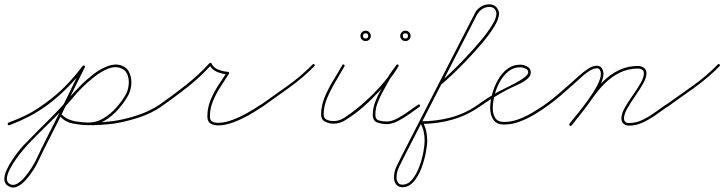

<svg xmlns="http://www.w3.org/2000/svg" viewBox="-26 -566 3350 888"><path d="M10 9Q8 3 14 1Q60 -16 100.5 -36.5Q141 -57 181 -87Q232 -123 275.5 -167Q319 -211 356 -261Q360 -265 365 -262Q369 -258 366 -253Q328 -203 283.5 -158.5Q239 -114 189 -77Q147 -47 106 -26Q65 -5 18 13Q12 15 10 9ZM364 -262Q369 -260 366 -254Q342 -207 319 -159.5Q296 -112 272 -64Q242 -2 210.5 59Q179 120 149 183Q143 197 128.5 220Q114 243 94.5 265Q75 287 54 297Q33 307 13 295Q-6 284 -6 263Q-6 242 6 217Q18 192 35 167Q52 142 68.5 122.5Q85 103 94 95Q147 40 200.5 -12.5Q254 -65 303 -124Q320 -143 347 -170.5Q374 -198 406.5 -223Q439 -248 473 -260.5Q507 -273 536 -263Q563 -253 573.5 -227.5Q584 -202 581 -173Q578 -144 566 -123Q548 -91 520 -59.5Q492 -28 457 -7.5Q422 13 382 13Q382 13 382 13Q382 13 382 13Q382 13 382 13Q382 13 382 13Q348 12 312 5.5Q276 -1 252 -28Q248 -32 252 -36Q256 -40 260 -36Q283 -11 317 -5.5Q351 0 382 1Q382 1 382 1Q382 1 382 1Q382 1 382 1Q382 1 382 1Q420 1 453 -19Q486 -39 512 -68.5Q538 -98 556 -129Q566 -147 569 -172.5Q572 -198 563.5 -220.5Q555 -243 532 -251Q505 -261 473 -248Q441 -235 410 -210.5Q379 -186 353 -160Q327 -134 313 -116Q263 -57 209 -4.5Q155 48 102 103Q96 110 81 127.5Q66 145 49.5 168Q33 191 20.5 214.5Q8 238 6 257Q4 276 19 285Q35 294 53.5 283.5Q72 273 89.5 252Q107 231 120 210Q133 189 139 177Q168 115 199.5 53.5Q231 -8 262 -70Q285 -117 308 -165Q331 -213 356 -260Q358 -265 364 -262ZM252 -36Q256 -40 260 -36Q277 -17 307.5 -8.5Q338 0 373 1Q408 2 441 -0.5Q474 -3 497 -6Q497 -6 497 -6Q497 -6 497 -6Q497 -6 497 -6Q497 -6 497 -6Q549 -13 608.5 -32.5Q668 -52 712 -82Q716 -85 720 -80Q723 -76 718 -72Q674 -41 613 -21.5Q552 -2 499 6Q499 6 499 6Q499 6 499 6Q499 6 499 6Q499 6 499 6Q474 9 439.5 11.5Q405 14 368.5 12.5Q332 11 301 1.5Q270 -8 252 -28Q248 -32 252 -36Z M712 -82Q771 -123 832.5 -171.5Q894 -220 943 -274Q944 -276 948 -275Q951 -275 952 -273Q962 -252 984.5 -243.5Q1007 -235 1028 -234Q1031 -234 1033 -231Q1035 -227 1033 -225Q1013 -195 993 -163.5Q973 -132 959 -98.5Q945 -65 945 -27Q945 -9 956 -3.5Q967 2 983 2Q1014 2 1050.5 -12Q1087 -26 1121 -45.5Q1155 -65 1180 -82Q1184 -85 1188 -80Q1191 -76 1186 -72Q1161 -54 1125.5 -34Q1090 -14 1052.5 0Q1015 14 983 14Q962 14 947.5 5Q933 -4 933 -27Q933 -66 947 -101Q961 -136 981.5 -168Q1002 -200 1023 -231Q1025 -234 1028 -228Q1031 -222 1028 -222Q1003 -223 978 -233.5Q953 -244 942 -267Q940 -270 947 -269Q953 -268 951 -266Q902 -211 840.5 -162.5Q779 -114 718 -72Q713 -69 710 -74Q707 -79 712 -82Z M1178 -72Q1175 -77 1180 -81Q1241 -124 1304 -169Q1367 -214 1420 -268Q1424 -272 1428 -268Q1432 -264 1428 -260Q1375 -206 1311.5 -160.5Q1248 -115 1186 -71Q1182 -67 1178 -72Z M1567 -259Q1549 -227 1526.5 -189.5Q1504 -152 1487.5 -113.5Q1471 -75 1471 -37Q1471 -18 1486 -12Q1501 -6 1516 -6Q1542 -6 1565 -20.5Q1588 -35 1607 -50Q1643 -77 1680.5 -112.5Q1718 -148 1751 -187.5Q1784 -227 1807 -265Q1810 -270 1815 -267Q1820 -263 1817 -259Q1807 -244 1796 -229.5Q1785 -215 1776 -199Q1776 -199 1776 -199Q1776 -199 1776 -199Q1776 -199 1776 -199Q1776 -199 1776 -199Q1763 -175 1747.5 -147.5Q1732 -120 1721 -92Q1710 -64 1710 -35Q1710 -13 1728 -8.5Q1746 -4 1763 -4Q1785 -4 1812 -18.5Q1839 -33 1864.5 -51.5Q1890 -70 1908 -82Q1912 -85 1916 -80Q1919 -76 1914 -72Q1896 -59 1869.5 -40Q1843 -21 1815 -6.5Q1787 8 1763 8Q1740 8 1719 0.5Q1698 -7 1698 -35Q1698 -65 1709 -94Q1720 -123 1736 -151Q1752 -179 1766 -205Q1766 -205 1766 -205Q1766 -205 1766 -205Q1766 -205 1766 -205Q1766 -205 1766 -205Q1775 -221 1786 -236Q1797 -251 1807 -265Q1810 -270 1815 -267Q1820 -264 1817 -259Q1794 -220 1760 -180Q1726 -140 1688.5 -103.5Q1651 -67 1615 -40Q1593 -24 1569 -9Q1545 6 1516 6Q1496 6 1477.5 -3.5Q1459 -13 1459 -37Q1459 -76 1475.5 -116Q1492 -156 1515 -193.5Q1538 -231 1557 -265Q1560 -270 1565 -267Q1570 -264 1567 -259Z M1849 -412Q1837 -412 1837 -400Q1837 -388 1849 -388Q1861 -388 1861 -400Q1861 -412 1849 -412ZM1849 -424Q1859 -424 1866 -417Q1873 -410 1873 -400Q1873 -390 1866 -383Q1859 -376 1849 -376Q1839 -376 1832 -383Q1825 -390 1825 -400Q1825 -410 1832 -417Q1839 -424 1849 -424ZM1665 -412Q1653 -412 1653 -400Q1653 -388 1665 -388Q1677 -388 1677 -400Q1677 -412 1665 -412ZM1665 -424Q1675 -424 1682 -417Q1689 -410 1689 -400Q1689 -390 1682 -383Q1675 -376 1665 -376Q1655 -376 1648 -383Q1641 -390 1641 -400Q1641 -410 1648 -417Q1655 -424 1665 -424Z M2010 -186Q2027 -200 2058 -229.5Q2089 -259 2125 -297Q2161 -335 2194 -374Q2227 -413 2248 -446.5Q2269 -480 2270 -501Q2270 -516 2261 -525Q2252 -534 2238 -534Q2219 -534 2204 -524Q2189 -514 2180 -498Q2096 -334 2012 -170Q1928 -6 1843 159Q1832 181 1820 205.5Q1808 230 1808 255Q1808 268 1814.5 278Q1821 288 1835 288Q1861 288 1880.5 264Q1900 240 1913 205.5Q1926 171 1932 137.5Q1938 104 1938 84Q1938 64 1933.5 42.5Q1929 21 1918 4Q1916 2 1918 -2Q1920 -5 1923 -5Q1993 -5 2060 -23Q2127 -41 2185 -82Q2189 -85 2193 -80Q2196 -76 2191 -72Q2132 -31 2063.5 -12Q1995 7 1923 7Q1920 7 1923 1Q1926 -5 1928 -2Q1940 16 1945 39.5Q1950 63 1950 84Q1950 106 1943 142Q1936 178 1922 214.5Q1908 251 1886 275.5Q1864 300 1835 300Q1816 300 1806 286.5Q1796 273 1796 255Q1796 228 1808.5 202.5Q1821 177 1833 153Q1917 -11 2001 -175Q2085 -339 2170 -504Q2179 -523 2197.5 -534.5Q2216 -546 2238 -546Q2257 -546 2269.5 -533Q2282 -520 2282 -501Q2281 -478 2260 -443Q2239 -408 2205.5 -368.5Q2172 -329 2135.5 -290.5Q2099 -252 2067 -222Q2035 -192 2017 -177Q2013 -173 2009 -178Q2005 -183 2010 -186Z M2185 -82Q2207 -98 2230.5 -113Q2254 -128 2279 -142Q2288 -147 2310 -157.5Q2332 -168 2356.5 -181Q2381 -194 2399 -207.5Q2417 -221 2417 -232Q2417 -244 2403.5 -249.5Q2390 -255 2381 -255Q2349 -255 2325 -235.5Q2301 -216 2285 -186.5Q2269 -157 2261 -124.5Q2253 -92 2253 -66Q2253 -39 2264.5 -20.5Q2276 -2 2306 -2Q2339 -2 2372.5 -14.5Q2406 -27 2437 -45.5Q2468 -64 2494 -82Q2498 -85 2502 -80Q2505 -76 2500 -72Q2474 -53 2441.5 -34Q2409 -15 2374.5 -2.5Q2340 10 2306 10Q2271 10 2256 -12Q2241 -34 2241 -66Q2241 -95 2250 -129.5Q2259 -164 2276.5 -195.5Q2294 -227 2320 -247Q2346 -267 2381 -267Q2396 -267 2412.5 -258Q2429 -249 2429 -232Q2429 -215 2415 -203Q2397 -187 2372 -176Q2347 -165 2325 -154Q2291 -136 2257.5 -115.5Q2224 -95 2191 -72Q2187 -69 2183 -74Q2180 -78 2185 -82Z M2494 -82Q2526 -105 2556 -130.5Q2586 -156 2616 -183Q2629 -194 2649.5 -213Q2670 -232 2692.5 -247Q2715 -262 2734 -262Q2750 -262 2757.5 -250.5Q2765 -239 2765 -224Q2765 -201 2748 -168.5Q2731 -136 2706.5 -101.5Q2682 -67 2657.5 -36.5Q2633 -6 2618 14Q2614 18 2609 15Q2605 11 2608 6Q2623 -12 2647 -42Q2671 -72 2695.5 -106Q2720 -140 2736.5 -171.5Q2753 -203 2753 -224Q2753 -234 2749 -242Q2745 -250 2734 -250Q2717 -250 2696 -235.5Q2675 -221 2655.5 -202.5Q2636 -184 2624 -174Q2594 -147 2563.5 -121Q2533 -95 2500 -72Q2495 -69 2492 -74Q2489 -79 2494 -82ZM2608 6Q2633 -25 2658 -56Q2683 -87 2705 -119Q2731 -157 2763.5 -189.5Q2796 -222 2836.5 -241.5Q2877 -261 2925 -261Q2940 -261 2952 -252.5Q2964 -244 2964 -227Q2964 -207 2948.5 -179.5Q2933 -152 2912 -122Q2891 -92 2875.5 -65Q2860 -38 2860 -19Q2860 3 2884 3Q2915 3 2944.5 -11Q2974 -25 3001.5 -45Q3029 -65 3054 -82Q3058 -85 3062 -80Q3065 -76 3060 -72Q3035 -54 3006.5 -34Q2978 -14 2947 0.5Q2916 15 2884 15Q2868 15 2858 6.5Q2848 -2 2848 -19Q2848 -40 2863.5 -67.5Q2879 -95 2900 -124.5Q2921 -154 2936.5 -181Q2952 -208 2952 -227Q2952 -239 2943.5 -244Q2935 -249 2925 -249Q2879 -249 2840.5 -230Q2802 -211 2771 -180Q2740 -149 2715 -113Q2692 -80 2667.5 -48.5Q2643 -17 2618 14Q2614 18 2609 15Q2605 11 2608 6Z M3052 -72Q3049 -77 3054 -81Q3115 -124 3178 -169Q3241 -214 3294 -268Q3298 -272 3302 -268Q3306 -264 3302 -260Q3249 -206 3185.5 -160.5Q3122 -115 3060 -71Q3056 -67 3052 -72Z"/></svg>

Font: FRB American Cursive Guidelines Thin
Style: Italic
Weight: 100
Italic angle: -25°
Version: Version 2.0;Modular Font Editor K font №1